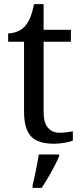

<svg xmlns="http://www.w3.org/2000/svg" viewBox="-20 -679 392 920"><path d="M265.1 -43Q283.2 -43 298.3 -44.9Q313.5 -46.9 329.1 -49.8V-5.9Q322.8 -2.9 312.5 0Q302.2 2.9 290.3 5.1Q278.3 7.3 265.1 8.5Q252 9.8 240.2 9.8Q202.1 9.8 174.8 1.7Q147.5 -6.3 129.9 -24.4Q112.3 -42.5 103.8 -72.3Q95.2 -102.1 95.2 -145V-479H19V-519Q37.1 -519 58.8 -526.4Q80.6 -533.7 97.2 -550.8Q114.3 -569.3 124.8 -595Q135.3 -620.6 143.1 -659.2H189V-536.1H319.8V-479H189V-142.1Q189 -90.8 209.7 -66.9Q230.5 -43 265.1 -43ZM136.2 208Q144.5 174.8 152.3 136Q160.2 97.2 166 61H263.2V70.8Q256.3 86.4 246.6 106Q236.8 125.5 225.3 146Q213.9 166.5 202.1 186Q190.4 205.6 180.2 221.2H136.2Z"/></svg>

Font: Noto Serif
Style: Regular
Weight: 400
Designer: Monotype Design team
Foundry: Monotype Imaging Inc.
Version: Version 1.02